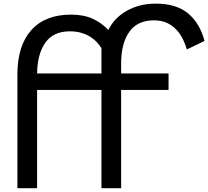

<svg xmlns="http://www.w3.org/2000/svg" viewBox="-20 -1026 1136 1048"><path d="M75 -620Q75 -776.2 150.6 -861.2Q226.2 -946.2 367.5 -946.2Q436.2 -946.2 485.6 -923.8Q535 -901.2 571.2 -862.5Q605 -930 673.8 -968.1Q742.5 -1006.2 830 -1006.2Q942.5 -1006.2 1006.9 -952.5Q1071.2 -898.8 1096.2 -802.5L1000 -756.2Q991.2 -786.2 976.9 -815Q962.5 -843.8 940.6 -866.2Q918.8 -888.8 889.4 -901.9Q860 -915 820 -915Q730 -915 685.6 -851.9Q641.2 -788.8 641.2 -680V-625H900V-535H641.2V1.2H533.8V-535H182.5V1.2H75ZM533.8 -625V-762.5Q525 -777.5 510.6 -793.8Q496.2 -810 475 -823.8Q453.8 -837.5 425.6 -846.2Q397.5 -855 361.2 -855Q271.2 -855 227.5 -793.1Q183.8 -731.2 182.5 -625Z"/></svg>

Font: Abordage
Style: Regular
Weight: 400
Designer: Ange Degheest & Eugénie Bidaut
Foundry: Velvetyne Type Foundry
Version: Version 1.000;FEAKit 1.0